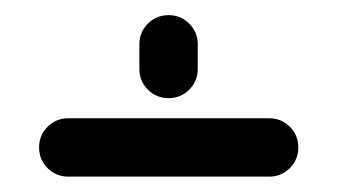

<svg xmlns="http://www.w3.org/2000/svg" viewBox="-20 -452 441 251"><path d="M200.4 -432.2Q216.3 -432.2 227.4 -421.1Q238.5 -410 238.5 -394.1V-361.9Q238.5 -345.9 227.4 -334.8Q216.3 -323.7 200.4 -323.7Q184.4 -323.7 173.3 -334.8Q162.2 -345.9 162.2 -361.9V-394.1Q162.2 -410 173.3 -421.1Q184.4 -432.2 200.4 -432.2ZM31.1 -259.3Q31.1 -275.2 42.2 -286.3Q53.3 -297.4 69.3 -297.4H331.9Q347.8 -297.4 358.9 -286.3Q370 -275.2 370 -259.3Q370 -243.3 358.9 -232.2Q347.8 -221.1 331.9 -221.1H69.3Q53.3 -221.1 42.2 -232.2Q31.1 -243.3 31.1 -259.3Z"/></svg>

Font: 26F Galaxy Hebrew
Style: Bold
Weight: 700
Designer: C₂₉H₂₅N₃O₅
Version: Version 1.000